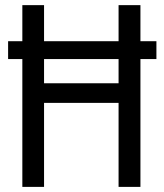

<svg xmlns="http://www.w3.org/2000/svg" viewBox="-20 -731 640 751"><path d="M152.3 -405.3H443.8V-500H152.3ZM529.3 -569.8H591.8V-500H529.3V0H443.8V-328.6H152.3V0H67.4V-500H11.7V-569.8H67.4V-710.9H152.3V-569.8H443.8V-710.9H529.3Z"/></svg>

Font: RobotoMono-Regular
Style: Regular
Weight: 400
Designer: Google
Version: Version 2.000985; 2015; ttfautohint (v1.3)